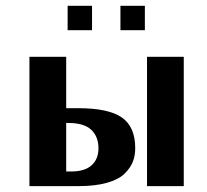

<svg xmlns="http://www.w3.org/2000/svg" viewBox="-20 -633 704 653"><path d="M80.1 0ZM80.1 0ZM205.1 -214.8V-49.8H222.2Q268.1 -49.8 291.5 -70.8Q314.9 -91.8 314.9 -128.9Q314.9 -168 290.5 -191.4Q266.1 -214.8 211.9 -214.8ZM439.9 -128.9Q439.9 -103.5 431.6 -82.5Q423.3 -61.5 403.3 -42Q383.3 -22.5 343.5 -11.2Q303.7 0 247.1 0H80.1V-439.9H205.1V-265.1H245.1Q349.1 -265.1 394.5 -233.4Q439.9 -201.7 439.9 -128.9ZM480 -439.9H605V0H480ZM472.7 -530.3ZM210 -613.3H293V-530.3H210ZM389.6 -613.3H472.7V-530.3H389.6Z"/></svg>

Font: Pfennig
Style: Bold
Weight: 700
Version: Version 20120410 ; ttfautohint (v0.8)